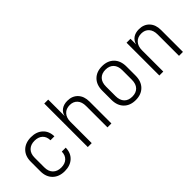

<svg xmlns="http://www.w3.org/2000/svg" viewBox="62 -1498 2277 2277"><g transform="rotate(-45 1200.0 -360.0)"><path d="M309 10Q214 10 158 -45Q102 -100 102 -194V-356Q102 -450 158.5 -505Q215 -560 309 -560Q401 -560 456.5 -508.5Q512 -457 513 -370H447Q446 -432 409 -466Q372 -500 309 -500Q244 -500 206 -462.5Q168 -425 168 -356V-194Q168 -126 206 -88Q244 -50 309 -50Q372 -50 409 -84.5Q446 -119 447 -180H513Q512 -93 456.5 -41.5Q401 10 309 10Z M703 0V-730H769V-454Q780 -504 820 -532Q860 -560 919 -560Q1001 -560 1050 -508Q1099 -456 1099 -368V0H1033V-358Q1033 -427 998 -465.5Q963 -504 903 -504Q841 -504 805 -464.5Q769 -425 769 -356V0Z M1500 9Q1407 9 1352 -46.5Q1297 -102 1297 -199V-351Q1297 -448 1352 -503.5Q1407 -559 1500 -559Q1593 -559 1648 -503.5Q1703 -448 1703 -351V-199Q1703 -102 1648 -46.5Q1593 9 1500 9ZM1500 -49Q1565 -49 1601 -87Q1637 -125 1637 -195V-355Q1637 -425 1600.5 -463Q1564 -501 1500 -501Q1436 -501 1399.5 -463Q1363 -425 1363 -355V-195Q1363 -125 1399 -87Q1435 -49 1500 -49Z M1903 0V-550H1969V-455Q1981 -504 2020 -532Q2059 -560 2119 -560Q2201 -560 2250 -508Q2299 -456 2299 -368V0H2233V-358Q2233 -427 2198 -465.5Q2163 -504 2103 -504Q2041 -504 2005 -464.5Q1969 -425 1969 -356V0Z"/></g></svg>

Font: JetBrains Mono NL ExtraLight
Style: Regular
Weight: 200
Designer: Philipp Nurullin, Konstantin Bulenkov
Foundry: JetBrains
Version: Version 2.304; ttfautohint (v1.8.4.7-5d5b)